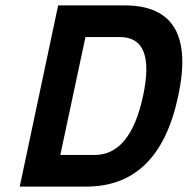

<svg xmlns="http://www.w3.org/2000/svg" viewBox="-20 -690 694 710"><path d="M441 -670H195L53 0H299C479 0 592 -112 639 -335C687 -558 621 -670 441 -670ZM203 -117 296 -553H423C512 -553 540 -480 509 -335C478 -191 419 -117 330 -117Z"/></svg>

Font: LT Wave Mono Bold
Style: Italic
Weight: 700
Designer: Daniel Lyons
Version: Version 2.5 (Glyphs App)